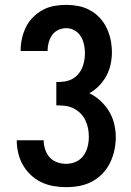

<svg xmlns="http://www.w3.org/2000/svg" viewBox="-20 -763 540 791"><path d="M252 8Q226 8 200 3.5Q174 -1 150 -12.5Q126 -24 106.5 -42.5Q87 -61 74 -84Q61 -107 55 -133Q49 -159 49 -185H160Q160 -166 166 -147.5Q172 -129 184.5 -115Q197 -101 215.5 -94.5Q234 -88 252 -88Q273 -88 292.5 -96.5Q312 -105 324 -122Q336 -139 341 -159Q346 -179 346 -200Q346 -218 342.5 -235.5Q339 -253 331 -269Q323 -285 310 -297.5Q297 -310 281 -317.5Q265 -325 247.5 -327Q230 -329 212 -329V-425Q228 -425 244 -427Q260 -429 274.5 -436Q289 -443 300 -455Q311 -467 317.5 -481.5Q324 -496 327 -512Q330 -528 330 -544Q330 -562 326 -580Q322 -598 312.5 -613.5Q303 -629 287 -638Q271 -647 253 -647Q236 -647 220 -639.5Q204 -632 194.5 -618Q185 -604 180.5 -587.5Q176 -571 176 -554V-553H65V-555Q65 -580 70.5 -604.5Q76 -629 87 -651.5Q98 -674 116 -692Q134 -710 156 -722Q178 -734 203 -738.5Q228 -743 253 -743Q278 -743 303.5 -738Q329 -733 351.5 -720.5Q374 -708 391.5 -689Q409 -670 420 -646.5Q431 -623 436 -598Q441 -573 441 -547Q441 -522 435.5 -497Q430 -472 418 -450Q406 -428 388 -409.5Q370 -391 348 -379Q373 -367 394 -347.5Q415 -328 429.5 -304Q444 -280 450.5 -252.5Q457 -225 457 -197Q457 -170 451 -143Q445 -116 433 -91.5Q421 -67 401.5 -47Q382 -27 358 -14.5Q334 -2 307 3Q280 8 252 8Z"/></svg>

Font: Iosevka Web
Style: Bold
Weight: 700
Monospace: yes
Designer: Belleve Invis
Foundry: Belleve Invis
Version: Version 28.0.3; ttfautohint (v1.8.3)